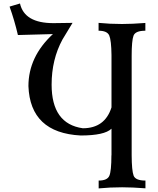

<svg xmlns="http://www.w3.org/2000/svg" viewBox="-20 -823 893 1088"><path d="M539.1 244.6V200.2Q587.9 200.2 599.6 173.1Q611.3 146 611.3 57.1H611.8V-93.8Q572.3 -55.2 437 -55.2Q150.9 -70.3 141.1 -335Q141.1 -501.5 279.8 -629.9Q222.7 -628.9 81.5 -624.5Q62 -708 34.2 -785.6L93.3 -803.2Q118.2 -691.9 282.7 -691.9L391.1 -693.4Q366.2 -653.8 334 -599.1Q272.5 -485.8 272.5 -343.3Q272.5 -121.1 449.2 -96.2Q574.2 -96.2 611.8 -214.4V-510.7Q610.8 -594.7 599.1 -621.8Q587.4 -648.9 538.6 -648.9V-693.4Q602.1 -687 671.4 -687Q728 -687 803.7 -692.9V-648.9Q747.1 -648.9 736.6 -620.8Q726.1 -592.8 726.1 -505.9V57.1Q726.6 144 737.1 172.1Q747.6 200.2 804.2 200.2V244.1Q728.5 238.3 671.9 238.3Q602.5 238.3 539.1 244.6Z"/></svg>

Font: Kelvinch
Style: Bold
Weight: 700
Designer: Paul James Miller
Foundry: High-Logic / Made with FontCreator
Version: Version 3.501;March 28, 2021;FontCreator 13.0.0.2683 64-bit